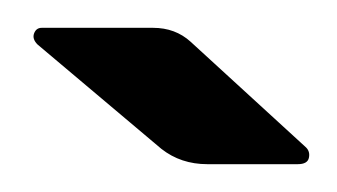

<svg xmlns="http://www.w3.org/2000/svg" viewBox="-20 -548 242 138"><path d="M7 -516Q3 -520 4.5 -524Q6 -528 10 -528H90Q106 -528 117 -518L200 -442Q203 -439 202 -434.5Q201 -430 194 -430H129Q110 -430 96 -441Z"/></svg>

Font: Zain
Style: Bold
Weight: 700
Designer: Zain,Boutros
Foundry: Mobile Telecommunications Company (Zain), 2024
Version: Version 1.50; ttfautohint (v1.8.4)